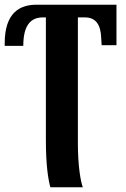

<svg xmlns="http://www.w3.org/2000/svg" viewBox="-24 -556 536 816"><path d="M190 240H328C319 216 307 151 307 53V-482H337C384 -482 404 -450 406 -396L408 -364H471V-536H131C59 -536 -4 -501 -4 -372V-361H75C75 -441 101 -482 158 -482H171V39C171 149 181 206 190 240Z"/></svg>

Font: Noto Serif Condensed
Style: Bold
Weight: 700
Width: 3
Designer: Monotype Design Team
Foundry: Monotype Imaging Inc.
Version: Version 2.015